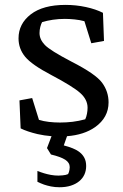

<svg xmlns="http://www.w3.org/2000/svg" viewBox="-20 -561 514 804"><path d="M278.8 -303.2Q380.4 -251.5 407.5 -214.6Q434.6 -177.7 434.6 -132.3Q434.6 -68.8 378.4 -28.8Q332 3.9 260.7 9.3L247.1 47.9Q267.6 53.2 284.7 60.1Q301.8 66.9 314.2 76.9Q326.7 86.9 333.7 100.8Q340.8 114.7 340.8 134.3Q340.8 153.8 333.3 170.2Q325.7 186.5 311.3 198.2Q296.9 210 276.1 216.6Q255.4 223.1 229.5 223.1Q210 223.1 193.4 219.7Q176.8 216.3 164.1 211.9Q149.4 206.5 136.7 200.2V154.8Q149.9 160.2 164.6 164.6Q177.2 168.5 192.9 171.4Q208.5 174.3 224.6 174.3Q234.4 174.3 241.9 173.3Q249.5 172.4 254.9 171.4Q260.7 169.9 265.1 168Q266.6 164.6 268.6 159.7Q269.5 155.8 270.8 150.4Q272 145 272 139.2Q272 120.1 253.2 107.9Q234.4 95.7 193.4 85.9L176.8 59.1L195.8 9.3Q165 6.8 137.2 0.5Q93.8 -9.8 66.4 -23.4L61.5 -140.6L114.7 -150.4L143.1 -59.1Q162.1 -53.2 185.1 -50.5Q208 -47.9 231.4 -47.9Q257.8 -47.9 283.9 -51Q310.1 -54.2 336.9 -61.5Q341.8 -71.8 344.2 -84.7Q346.7 -97.7 346.7 -109.9Q346.7 -144.5 315.4 -172.1Q284.2 -199.7 194.3 -247.1Q113.3 -289.6 85.4 -323.2Q57.6 -356.9 57.6 -400.4Q57.6 -461.4 108.9 -501Q160.2 -540.5 254.4 -540.5Q298.3 -540.5 339.8 -531.5Q381.3 -522.5 411.1 -507.3L415.5 -389.6L362.3 -379.9L333.5 -472.2Q314 -477.5 292 -479.7Q270 -481.9 251.5 -481.9Q225.6 -481.9 201.2 -478.3Q176.8 -474.6 156.2 -468.3Q151.9 -460.4 148.7 -448Q145.5 -435.5 145.5 -422.4Q145.5 -396 167.7 -372.8Q189.9 -349.6 278.8 -303.2Z"/></svg>

Font: Noticia Text
Style: Regular
Weight: 400
Designer: JM Sole
Foundry: JM Sole
Version: Version 1.003